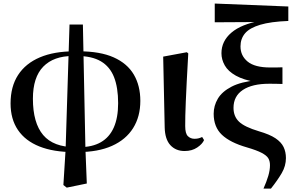

<svg xmlns="http://www.w3.org/2000/svg" viewBox="-20 -845 1689 1094"><path d="M341.2 209.3 353.8 6.8 376.1 -705.3H452.3L466.7 1.5L474.6 200.6L360.3 224.1ZM400 21.6Q285.1 21.6 204.7 -10.4Q124.4 -42.4 82.3 -104.3Q40.2 -166.2 40.2 -255.8Q40.2 -351.5 83 -417.6Q125.8 -483.7 207.2 -518.2Q288.5 -552.7 404.7 -552.7L395.1 -526Q285.9 -526 226.7 -465.5Q167.5 -404.9 167.5 -282.5Q167.5 -144.8 226 -75.6Q284.5 -6.5 408.5 -6.5ZM423.8 21.6 432.8 -6.5Q505.5 -6.5 554.5 -34.6Q603.5 -62.6 628.3 -118.4Q653.1 -174.2 653.1 -256.9Q653.1 -346.2 629.7 -405.7Q606.2 -465.3 554.7 -495.7Q503.1 -526 419.4 -526L428.7 -552.7Q550.4 -552.7 627.8 -518.1Q705.2 -483.5 742.4 -420.2Q779.6 -356.8 779.6 -270.2Q779.6 -180.6 738.4 -114.9Q697.2 -49.3 618.1 -13.9Q538.9 21.6 423.8 21.6Z M1031.8 15.5Q981.4 15.5 950.6 -18.1Q919.9 -51.7 918.4 -119.2L909.8 -522.4L1044.5 -547.4L1052.7 -540.7Q1047.3 -445.9 1043.9 -378.9Q1040.6 -311.9 1038.6 -265.3Q1036.6 -218.6 1035.9 -185.7Q1035.3 -152.8 1035.3 -126.4Q1035.3 -84 1050.6 -69.1Q1065.9 -54.2 1088.5 -54.2Q1102.7 -54.2 1113 -57.2Q1123.3 -60.2 1131.8 -64.5L1142.7 -46.8Q1133 -24.2 1103.4 -4.4Q1073.8 15.5 1031.8 15.5Z M1481.4 229.5Q1498.9 190 1508.6 157.4Q1518.3 124.7 1518.3 96.1Q1518.3 72.6 1508.5 56.5Q1498.7 40.5 1470.6 25.8Q1442.6 11.1 1386.6 -5.3Q1291.1 -32.7 1244.3 -77.1Q1197.5 -121.5 1197.5 -196.8Q1197.5 -242.5 1221.3 -282.8Q1245.1 -323 1299.4 -351.2Q1353.7 -379.3 1444.1 -388.1L1442.3 -376.8Q1368.2 -389.1 1323.9 -413.9Q1279.7 -438.7 1260.7 -472.3Q1241.8 -505.9 1241.8 -541.6Q1241.8 -610.6 1298.4 -658.9Q1354.9 -707.2 1464.4 -726.5L1452 -709.6V-719.5L1203.6 -718V-824.8L1622.8 -808V-725.6Q1522.7 -721.8 1462.5 -703.8Q1402.4 -685.9 1376.3 -655.1Q1350.3 -624.3 1350.3 -580.4Q1350.3 -527.6 1391.1 -494Q1432 -460.5 1519.4 -460.5Q1532.8 -460.5 1552.7 -460.5Q1572.6 -460.5 1589.4 -461.5V-366.5Q1570.5 -367.5 1548.9 -367.6Q1527.2 -367.8 1513.4 -367.8Q1417.3 -367.8 1363.9 -332.6Q1310.5 -297.3 1310.5 -230.4Q1310.5 -181.9 1341.8 -151.8Q1373.1 -121.6 1455.4 -97Q1516.6 -79.3 1549.6 -57.2Q1582.5 -35.1 1595.9 -7.2Q1609.2 20.8 1609.2 55.7Q1609.2 100.4 1585.4 141.2Q1561.6 181.9 1523.9 229.5Z"/></svg>

Font: Noto Serif HK
Style: Regular
Weight: 200
Designer: Ryoko NISHIZUKA 西塚涼子 (kana & ideographs); Frank Grießhammer (Latin, Greek & Cyrillic); Wenlong ZHANG 张文龙 (bopomofo); San
Foundry: Adobe
Version: Version 2.001;hotconv 1.1.0;makeotfexe 2.6.0